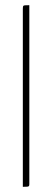

<svg xmlns="http://www.w3.org/2000/svg" viewBox="-20 -720 201 740"><path d="M68 0V-684Q68 -692 69 -695.5Q70 -699 75.5 -699.5Q81 -700 93 -700V-10Q93 -5 91.5 -3Q90 -1 85 -0.5Q80 0 68 0Z"/></svg>

Font: Yanone Kaffeesatz ExtraLight ExtraLight
Style: Regular
Weight: 250
Version: Version 2.003